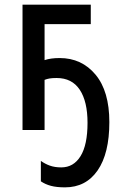

<svg xmlns="http://www.w3.org/2000/svg" viewBox="-20 -560 540 827"><path d="M260 247Q224 247 199.5 240.5Q175 234 156 221V133Q174 146 195 153.5Q216 161 244 161Q297 161 327 112.5Q357 64 357 -31Q357 -123 323.5 -173.5Q290 -224 224 -224Q205 -224 193.5 -222Q182 -220 172 -216V0H77V-540H371V-456H172V-301Q198 -310 237 -310Q332 -310 391.5 -238.5Q451 -167 451 -34Q451 101 400.5 174Q350 247 260 247Z"/></svg>

Font: Noto Sans Mono ExtraCondensed Medium
Style: Regular
Weight: 500
Width: 2
Designer: Monotype Design Team
Foundry: Monotype Imaging Inc.
Version: Version 2.014